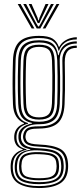

<svg xmlns="http://www.w3.org/2000/svg" viewBox="-20 -788 409 970"><path d="M177 162Q111.8 162 73.9 139.5Q36 117 34 63.2Q33.5 55.8 33.8 49.9Q34 44 34.5 38.5Q36.2 11.8 53.6 -7Q71 -25.8 94.8 -31V-33.8Q71 -42 62.1 -56.1Q53.2 -70.2 52 -87Q51.8 -91.5 51.8 -95Q51.8 -98.5 52 -102.8Q53.8 -124 66 -139.5Q78.2 -155 101 -163V-166.5Q77.5 -175.8 62.2 -199.1Q47 -222.5 45.5 -262.2Q44.5 -289.5 44 -315Q43.5 -340.5 43.5 -366.5Q43.5 -392.5 44 -421.2Q44.5 -450 45.5 -483.5Q48 -550.2 79 -578.5Q110 -606.8 177.2 -606.8Q224 -606.8 246 -592.8Q268 -578.8 277.2 -551.5H280Q288.5 -568.8 303.9 -579.6Q319.2 -590.5 336.6 -595.4Q354 -600.2 368 -600V-588.8Q329.5 -588.5 307.4 -572Q285.2 -555.5 278.5 -531.8H275.8Q269 -564 247.6 -579.9Q226.2 -595.8 177.2 -595.8Q114.5 -595.8 87.8 -569.1Q61 -542.5 58.8 -483.8Q57.8 -445.8 57.1 -412.1Q56.5 -378.5 56.8 -342.8Q57 -307 58.8 -262.2Q60.5 -219 77.1 -196Q93.8 -173 121.5 -166.5V-163Q93 -156 79.1 -140.5Q65.2 -125 63.5 -103.2Q63.2 -99.5 63.2 -95.5Q63.2 -91.5 63.5 -86.8Q64.8 -69 75 -55Q85.2 -41 113.8 -34V-31.2Q85 -25.2 66.6 -8.1Q48.2 9 45.8 38.8Q45 45.2 44.6 50.1Q44.2 55 44.8 63.2Q47.2 114.2 81.8 133.2Q116.2 152.2 177 152.2Q238.8 152.2 273.2 133.2Q307.8 114.2 311.8 63.2Q312.5 56 312.4 50.5Q312.2 45 311.5 38Q308.2 -11.8 274.4 -28.2Q240.5 -44.8 179 -47Q148.5 -48.2 131.6 -53.2Q114.8 -58.2 107.2 -66.8Q99.8 -75.2 97.5 -87Q96.5 -91.2 96.4 -95.4Q96.2 -99.5 96.8 -103Q100.2 -127.2 116.1 -138.8Q132 -150.2 177.2 -149.8Q232.5 -149.2 261.9 -173.5Q291.2 -197.8 294.2 -260.8Q295.8 -300.5 296.1 -333.8Q296.5 -367 296.2 -401.9Q296 -436.8 295 -481.5Q294.2 -514.5 311.8 -536.4Q329.2 -558.2 368 -557.2V-546.2Q336.2 -546.5 321.5 -529Q306.8 -511.5 307.2 -473.2Q308 -433.8 308.2 -399.8Q308.5 -365.8 308.2 -332.4Q308 -299 306.2 -261.8Q303.2 -195.2 273.2 -167.1Q243.2 -139 177.2 -138.5Q147.8 -138.5 133.8 -134.1Q119.8 -129.8 115 -121.4Q110.2 -113 108.8 -100.8Q108.5 -99 108.6 -96.1Q108.8 -93.2 109.2 -90.2Q111 -79.5 117.2 -72.8Q123.5 -66 138 -62.5Q152.5 -59 179 -57.8Q247.5 -55.2 283.8 -36.1Q320 -17 323.8 38.5Q324.2 47 324.2 51.2Q324.2 55.5 323.8 63.2Q320.2 116.5 282.9 139.2Q245.5 162 177 162ZM177 132.2Q213.2 132.2 237.6 126Q262 119.8 274.8 104.8Q287.5 89.8 289 63.5Q289.5 56.5 289.4 51.2Q289.2 46 288.5 38.5Q286.8 11.5 273.2 -2Q259.8 -15.5 235.9 -20.9Q212 -26.2 179 -28.2Q126.8 -31.5 99.1 -15.9Q71.5 -0.2 67 38.2Q66 45 65.6 50.6Q65.2 56.2 65.5 63.8Q68 105.5 97.4 118.9Q126.8 132.2 177 132.2ZM177 122.8Q131 122.8 105 111.5Q79 100.2 76.8 63.8Q76.2 57.8 76.4 51Q76.5 44.2 77.2 37.8Q80.5 1.2 107.2 -10Q134 -21.2 179.8 -19.5Q208.8 -18.2 230 -14.1Q251.2 -10 263.6 1.9Q276 13.8 277.5 38.5Q278.5 46.5 278.4 51.9Q278.2 57.2 277.8 63.8Q275.2 100.8 248.9 111.8Q222.5 122.8 177 122.8ZM177 112.5Q202.2 112.5 221.4 109.4Q240.5 106.2 252 95.8Q263.5 85.2 265.2 63.8Q266.2 57 266 51.2Q265.8 45.5 264.8 38.5Q263.5 17.5 252.4 7.8Q241.2 -2 222.4 -5.1Q203.5 -8.2 179 -9Q138 -11 114.4 -1.6Q90.8 7.8 89.2 38.5Q88 44 87.9 51Q87.8 58 88.8 63.8Q91 95.8 114.5 104.1Q138 112.5 177 112.5ZM177 142.5Q120 142.5 88.4 126.5Q56.8 110.5 54.5 63.5Q54 56 54.5 50.4Q55 44.8 55.5 38.5Q58.2 7.5 77.1 -9.6Q96 -26.8 133 -31.5V-34.2Q101 -39.8 88.5 -53.4Q76 -67 73.5 -86.8Q73.2 -92 73.1 -95Q73 -98 73.2 -103.2Q73.8 -126 93.1 -142.6Q112.5 -159.2 142 -164V-166.8Q107.5 -173.2 90.6 -195.5Q73.8 -217.8 72 -263Q70.8 -295.5 70.2 -329.6Q69.8 -363.8 70.1 -401.5Q70.5 -439.2 72 -482.8Q74 -540.5 99.8 -562.5Q125.5 -584.5 177.2 -584.5Q224.5 -584.5 245.9 -567Q267.2 -549.5 273.8 -509.2H276.5Q282 -532.2 293.5 -547.6Q305 -563 323.5 -571Q342 -579 368 -579V-568Q326 -568.2 303.1 -544.4Q280.2 -520.5 281.8 -477.2Q283.2 -437 283.6 -400.5Q284 -364 283.6 -330Q283.2 -296 281.8 -263.5Q279 -203.5 252.4 -181.6Q225.8 -159.8 177.2 -160.2Q149.2 -160.5 129.6 -153.5Q110 -146.5 99.1 -134.1Q88.2 -121.8 86.2 -105.2Q85.8 -100.2 85.6 -96Q85.5 -91.8 86.2 -87.2Q89.5 -65 109.1 -52.6Q128.8 -40.2 179 -38.5Q216.5 -37.2 243.1 -30.2Q269.8 -23.2 284.8 -7Q299.8 9.2 301.2 38.5Q301.8 45.5 301.9 50.4Q302 55.2 301.5 63.5Q298 109.2 265.8 125.9Q233.5 142.5 177 142.5ZM177.2 -172.8Q222.8 -172.8 244.8 -192.8Q266.8 -212.8 269 -264Q270.2 -293.8 270.6 -328.5Q271 -363.2 270.9 -402.1Q270.8 -441 269.2 -482.2Q267.5 -533.5 244.8 -553.5Q222 -573.5 177.2 -573.5Q130 -573.5 108.6 -553.1Q87.2 -532.8 85.2 -482Q83 -422.5 83.1 -368.1Q83.2 -313.8 85.2 -263.8Q87.2 -214.2 108.9 -193.5Q130.5 -172.8 177.2 -172.8ZM177.2 -183.8Q139.2 -183.8 119.8 -200.8Q100.2 -217.8 98.5 -264.2Q96.5 -314 96.5 -371.4Q96.5 -428.8 98.5 -481.5Q100 -528 119 -545.1Q138 -562.2 177.2 -562.2Q218 -562.2 236.1 -544.8Q254.2 -527.2 256 -482Q257.5 -443 257.8 -405Q258 -367 257.5 -331.8Q257 -296.5 255.8 -264.8Q253.8 -218.8 235.1 -201.2Q216.5 -183.8 177.2 -183.8ZM177.2 -195Q210.5 -195 225.5 -210.4Q240.5 -225.8 242.5 -265.5Q243.8 -297.5 244.2 -333.8Q244.8 -370 244.5 -407.6Q244.2 -445.2 242.8 -481.2Q241.2 -521.5 226.1 -536.4Q211 -551.2 177.2 -551.2Q144 -551.2 128.6 -536.2Q113.2 -521.2 111.8 -480.8Q109.8 -428.2 109.8 -372.1Q109.8 -316 111.8 -265Q113.2 -224.2 129.2 -209.6Q145.2 -195 177.2 -195ZM69.5 -767.8H84L153.8 -644.2H140ZM97.5 -767.8H112L161.2 -673.8L172.8 -654.2H176.8L188.2 -673.8L237.5 -767.8H252L183.8 -644.2H165.5ZM125 -767.8H139.5L169.5 -699L173.5 -685H176L180 -699L210.2 -767.8H225L187.5 -690.2L179 -671.5H170.5L161.8 -690.2ZM265.5 -767.8H279.8L209.5 -644.2H195.8Z"/></svg>

Font: Big Shoulders Inline Display Thin
Style: Regular
Weight: 400
Version: Version 2.002